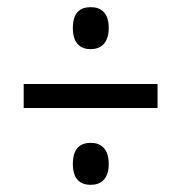

<svg xmlns="http://www.w3.org/2000/svg" viewBox="-20 -625 505 535"><path d="M233 -488C260 -488 283 -504 283 -547C283 -591 260 -605 233 -605C204 -605 183 -591 183 -547C183 -504 204 -488 233 -488ZM46 -324H419V-391H46ZM233 -110C260 -110 283 -125 283 -168C283 -212 260 -227 233 -227C204 -227 183 -212 183 -168C183 -125 204 -110 233 -110Z"/></svg>

Font: Noto Serif Bengali Condensed
Style: Bold
Weight: 700
Width: 3
Designer: Juan Bruce, Universal Thirst, Indian Type Foundry and the Monotype Design Team.
Foundry: Monotype Imaging Inc.
Version: Version 2.003